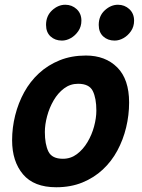

<svg xmlns="http://www.w3.org/2000/svg" viewBox="-20 -774 600 809"><path d="M217 15Q123 15 77 -39.5Q31 -94 31 -183Q31 -236 44 -288Q57 -340 82 -385.5Q107 -431 144.5 -465.5Q182 -500 231.5 -520Q281 -540 342 -540Q424 -540 474 -490Q524 -440 524 -342Q524 -289 511.5 -237Q499 -185 474.5 -139.5Q450 -94 413 -59.5Q376 -25 327 -5Q278 15 217 15ZM245 -105Q278 -105 304 -124.5Q330 -144 348.5 -175Q367 -206 376.5 -241.5Q386 -277 386 -308Q386 -360 371 -390.5Q356 -421 309 -421Q276 -421 250 -401.5Q224 -382 206 -351Q188 -320 178.5 -284.5Q169 -249 169 -218Q169 -166 184 -135.5Q199 -105 245 -105ZM241 -603Q212 -603 193 -620.5Q174 -638 174 -669Q174 -707 199.5 -730.5Q225 -754 255 -754Q283 -754 303 -735.5Q323 -717 323 -687Q323 -662 310 -643Q297 -624 278.5 -613.5Q260 -603 241 -603ZM463 -603Q434 -603 415 -620.5Q396 -638 396 -669Q396 -707 421.5 -730.5Q447 -754 477 -754Q505 -754 525 -735.5Q545 -717 545 -687Q545 -662 532 -643Q519 -624 500.5 -613.5Q482 -603 463 -603Z"/></svg>

Font: Ubuntu Sans Mono
Style: Italic
Weight: 400
Italic angle: -13.5°
Monospace: yes
Designer: Dalton Maag Ltd
Foundry: Dalton Maag Ltd
Version: Version 1.006